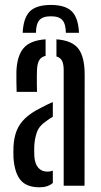

<svg xmlns="http://www.w3.org/2000/svg" viewBox="-20 -770 420 796"><path d="M191 -749.5Q250.5 -749.5 277.5 -723Q304.5 -696.5 307.5 -634H253Q252.5 -671 238.5 -686.8Q224.5 -702.5 191 -702.5Q157.5 -702.5 143.5 -686.8Q129.5 -671 129 -634H74Q77 -696.5 104 -723Q131 -749.5 191 -749.5ZM36 -114Q35.5 -125.5 35.5 -138.5Q35.5 -151.5 36 -163.5Q38 -200 49.2 -228.5Q60.5 -257 84.8 -280Q109 -303 150.5 -323.5Q162.5 -330 174.5 -335.8Q186.5 -341.5 199 -347V-286Q192.5 -282 185.2 -277.5Q178 -273 170.5 -267Q142 -248 132.8 -221.2Q123.5 -194.5 122 -163.5Q121.5 -154.5 121.8 -143Q122 -131.5 122.5 -120Q125 -90 139 -74.2Q153 -58.5 177 -58.5Q188.5 -58.5 199 -62.5V-11.5Q178.5 6.5 144 6.5Q91 6.5 66 -22.5Q41 -51.5 36 -114ZM49 -389Q48.5 -404.5 48 -429.8Q47.5 -455 48 -473.5Q50.5 -538.5 77.8 -570.5Q105 -602.5 169 -607V-538.5Q152 -534.5 143.5 -521.8Q135 -509 133.5 -482.5Q133 -472 132.8 -455Q132.5 -438 132.8 -420.2Q133 -402.5 133.5 -389ZM244 0V-480Q244 -503.5 237.5 -517.2Q231 -531 214 -536V-607Q280 -602 305.5 -567.5Q331 -533 331 -461L330.5 0Z"/></svg>

Font: Big Shoulders Stencil Display Thin SemiBold
Style: Regular
Weight: 600
Version: Version 2.001